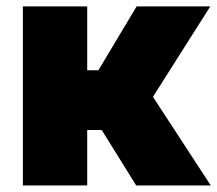

<svg xmlns="http://www.w3.org/2000/svg" viewBox="-20 -565 662 585"><path d="M245.7 -545.5V-350.9H279.8L396.3 -545.5H620.7L446 -269.9L622.2 0H394.9L289.8 -169H245.7V0H49.7V-545.5Z"/></svg>

Font: Inter P Black
Style: Regular
Weight: 900
Designer: Rasmus Andersson
Foundry: rsms
Version: Version 3.018;git-588b23468